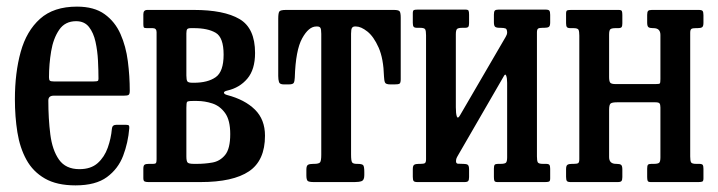

<svg xmlns="http://www.w3.org/2000/svg" viewBox="-20 -550 2169 580"><path d="M25 -250Q25 -330 42.5 -393.2Q60 -456.5 101 -493.2Q142 -530 212.5 -530Q264.5 -530 296 -507.2Q327.5 -484.5 344 -447.2Q360.5 -410 366.2 -365Q372 -320 372 -275.5Q372 -265.5 368.2 -263.2Q364.5 -261 354 -261H142.5Q126 -261 126 -246.5Q126 -191.5 132 -144Q138 -96.5 158.2 -67.8Q178.5 -39 220 -39Q254.5 -39 275 -57.2Q295.5 -75.5 305.5 -103.8Q315.5 -132 318 -161Q319 -173 331.5 -173H360.5Q368 -173 369.5 -170.5Q371 -168 370.5 -162.5Q367 -119 352 -79.5Q337 -40 303 -15Q269 10 208 10Q151.5 10 115.5 -10.8Q79.5 -31.5 59.8 -67.5Q40 -103.5 32.5 -150.5Q25 -197.5 25 -250ZM142 -304H263Q273 -304 275.2 -305.5Q277.5 -307 277.5 -312Q277.5 -337 276 -366.8Q274.5 -396.5 268.5 -423.8Q262.5 -451 248.8 -468.5Q235 -486 210 -486Q176.5 -486 158.8 -460Q141 -434 134.5 -395Q128 -356 128 -316.5Q128 -309 130.5 -306.5Q133 -304 142 -304Z M441 -465H423.5Q416 -465 414.5 -467.2Q413 -469.5 413 -477V-507Q413 -520 425 -520H565.5Q656.5 -520 703.5 -492.5Q750.5 -465 750.5 -390Q750.5 -340 727.2 -312.5Q704 -285 667 -276.5Q656 -274 656.5 -269.8Q657 -265.5 666 -263Q719.5 -249 750 -219Q780.5 -189 780.5 -140Q780.5 -65 732.2 -32.5Q684 0 585.5 0H428.5Q420 0 416.5 -2Q413 -4 413 -12V-40Q413 -50 416.8 -52.5Q420.5 -55 429.5 -55H441.5Q450 -55 451.5 -58Q453 -61 453 -69V-453Q453 -465 441 -465ZM543 -449V-322Q543 -308.5 546 -304.2Q549 -300 562 -300H565.5Q607.5 -300 631.5 -316.8Q655.5 -333.5 655.5 -385Q655.5 -437 631.5 -451Q607.5 -465 565.5 -465H557Q548 -465 545.5 -461.8Q543 -458.5 543 -449ZM543 -224V-77.5Q543 -63 546.8 -59Q550.5 -55 566 -55H575.5Q598.5 -55 621.5 -59Q644.5 -63 660 -81.8Q675.5 -100.5 675.5 -145Q675.5 -187 660 -208.5Q644.5 -230 621.5 -237.5Q598.5 -245 575.5 -245H562Q547 -245 545 -242Q543 -239 543 -224Z M905.5 -20.5V-37.5Q905.5 -49.5 910.5 -52.2Q915.5 -55 926.5 -55H928.5Q943 -55 946.8 -59.5Q950.5 -64 950.5 -82.5V-447.5Q950.5 -462 947.8 -466Q945 -470 938.5 -470H935.5Q912.5 -470 892.8 -434.2Q873 -398.5 870.5 -315.5Q870 -304 867.2 -299.5Q864.5 -295 851.5 -295H837.5Q825 -295 822.8 -302.2Q820.5 -309.5 820.5 -320.5V-493.5Q820.5 -511 824 -515.5Q827.5 -520 844.5 -520H1169.5Q1184 -520 1187.2 -515.8Q1190.5 -511.5 1190.5 -496.5V-310.5Q1190.5 -299.5 1186.8 -297.2Q1183 -295 1171.5 -295H1159.5Q1145.5 -295 1143 -300.8Q1140.5 -306.5 1140 -318.5Q1138.5 -373 1123.8 -406.2Q1109 -439.5 1089.8 -454.8Q1070.5 -470 1055.5 -470H1052Q1046.5 -470 1043.5 -466Q1040.5 -462 1040.5 -448.5V-83.5Q1040.5 -64.5 1043.5 -59.8Q1046.5 -55 1057.5 -55H1059.5Q1074.5 -55 1077.5 -50.5Q1080.5 -46 1080.5 -30.5V-21Q1080.5 -6 1072.8 -3Q1065 0 1051.5 0H928.5Q914 0 909.8 -3.2Q905.5 -6.5 905.5 -20.5Z M1602 -77.5Q1602 -64.5 1604.5 -59.8Q1607 -55 1620 -55H1629Q1637.5 -55 1639.8 -51.8Q1642 -48.5 1642 -40V-11Q1642 -3 1638.5 -1.5Q1635 0 1626.5 0H1483Q1475 0 1473.5 -3.8Q1472 -7.5 1472 -15.5V-40.5Q1472 -49 1474.2 -52Q1476.5 -55 1484.5 -55H1492Q1504 -55 1508 -58.2Q1512 -61.5 1512 -74.5V-299.5Q1512 -314 1509.2 -321.2Q1506.5 -328.5 1502 -320L1365.5 -84Q1363.5 -80.5 1360.5 -75.2Q1357.5 -70 1357.5 -63.5Q1357.5 -56 1363 -55.5Q1368.5 -55 1378 -55H1379.5Q1389.5 -55 1393.2 -52Q1397 -49 1397 -38V-15Q1397 -6 1394.2 -3Q1391.5 0 1383 0H1241Q1232 0 1229.5 -3.2Q1227 -6.5 1227 -16V-39Q1227 -49.5 1231.2 -52.2Q1235.5 -55 1245 -55H1250Q1260 -55 1263.5 -57.2Q1267 -59.5 1267 -69V-443.5Q1267 -456.5 1264.5 -461.2Q1262 -466 1249 -466H1240Q1232 -466 1229.5 -469.2Q1227 -472.5 1227 -481V-510Q1227 -518.5 1230.8 -519.8Q1234.5 -521 1242.5 -521H1386Q1394 -521 1395.5 -517.5Q1397 -514 1397 -505.5V-480.5Q1397 -472.5 1394.8 -469.2Q1392.5 -466 1384.5 -466H1377Q1365 -466 1361 -462.8Q1357 -459.5 1357 -446.5V-226Q1357 -206.5 1360 -198.2Q1363 -190 1369.5 -201.5L1507.5 -438.5Q1512 -446.5 1512 -450.5Q1512 -462 1507.2 -464Q1502.5 -466 1491 -466H1489.5Q1479.5 -466 1475.8 -469Q1472 -472 1472 -483V-506Q1472 -515 1474.8 -518Q1477.5 -521 1486 -521H1628Q1637 -521 1639.5 -517.8Q1642 -514.5 1642 -505V-482Q1642 -471.5 1638 -468.8Q1634 -466 1624 -466H1619Q1609.5 -466 1605.8 -463.8Q1602 -461.5 1602 -452Z M2065 -77.5Q2065 -64.5 2067.5 -59.8Q2070 -55 2083 -55H2092Q2100.5 -55 2102.8 -51.8Q2105 -48.5 2105 -40V-11Q2105 -3 2101.5 -1.5Q2098 0 2089.5 0H1946Q1938 0 1936.5 -3.8Q1935 -7.5 1935 -15.5V-40.5Q1935 -49 1937.2 -52Q1939.5 -55 1947.5 -55H1955Q1967 -55 1971 -58.2Q1975 -61.5 1975 -74.5V-225.5Q1975 -234.5 1972.2 -237.8Q1969.5 -241 1959.5 -241H1844.5Q1829.5 -241 1824.8 -237.5Q1820 -234 1820 -218V-75.5Q1820 -55 1841 -55H1842.5Q1852.5 -55 1856.2 -52Q1860 -49 1860 -38V-15Q1860 -6 1857.2 -3Q1854.5 0 1846 0H1704Q1695 0 1692.5 -3.2Q1690 -6.5 1690 -16V-39Q1690 -49.5 1694.2 -52.2Q1698.5 -55 1708 -55H1713Q1723 -55 1726.5 -57.2Q1730 -59.5 1730 -69V-442.5Q1730 -455.5 1727.5 -460.2Q1725 -465 1712 -465H1703Q1695 -465 1692.5 -468.2Q1690 -471.5 1690 -480V-509Q1690 -517.5 1693.8 -518.8Q1697.5 -520 1705.5 -520H1849Q1857 -520 1858.5 -516.5Q1860 -513 1860 -504.5V-479.5Q1860 -471.5 1857.8 -468.2Q1855.5 -465 1847.5 -465H1840Q1828 -465 1824 -461.8Q1820 -458.5 1820 -445.5V-317.5Q1820 -305 1823.2 -300.5Q1826.5 -296 1840 -296H1960Q1971.5 -296 1973.2 -298Q1975 -300 1975 -311V-444.5Q1975 -465 1954 -465H1952.5Q1942.5 -465 1938.8 -468Q1935 -471 1935 -482V-505Q1935 -514 1937.8 -517Q1940.5 -520 1949 -520H2091Q2100 -520 2102.5 -516.8Q2105 -513.5 2105 -504V-481Q2105 -470.5 2101 -467.8Q2097 -465 2087 -465H2082Q2072.5 -465 2068.8 -462.8Q2065 -460.5 2065 -451Z"/></svg>

Font: Besley* Condensed
Style: Regular
Weight: 400
Width: 3
Designer: Owen Earl
Foundry: indestructible type*
Version: Version 3.000; ttfautohint (v1.8.3)